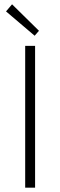

<svg xmlns="http://www.w3.org/2000/svg" viewBox="-20 -872 280 892"><path d="M97 0V-659H143V0ZM141 -706 8 -819 36 -852 161 -729Z"/></svg>

Font: hySource Sans Pro Light
Style: Regular
Weight: 300
Designer: Paul D. Hunt
Foundry: Adobe Systems Incorporated
Version: Version 2.021;PS 2.000;hotconv 1.0.86;makeotf.lib2.5.63406